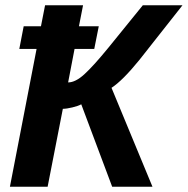

<svg xmlns="http://www.w3.org/2000/svg" viewBox="-20 -708 712 728"><path d="M218.3 -295.4 160.6 0H17.6L118.7 -522.5H53.2L69.8 -608.4H135.3L150.9 -688H294.9L279.3 -608.4H354.5L337.4 -522.5H262.7L238.3 -395.5Q266.1 -395.5 300.3 -426.8Q317.4 -442.4 340.1 -467.5Q362.8 -492.7 391.1 -527.3L521.5 -688H671.9L508.3 -480.5Q444.8 -402.3 402.8 -375L558.1 0H405.3L288.1 -312.5Q276.9 -306.2 254.6 -300.8Q232.4 -295.4 218.3 -295.4Z"/></svg>

Font: Arimo
Style: Bold Italic
Weight: 700
Italic angle: -12°
Designer: Steve Matteson
Foundry: Monotype Imaging Inc.
Version: Version 1.33